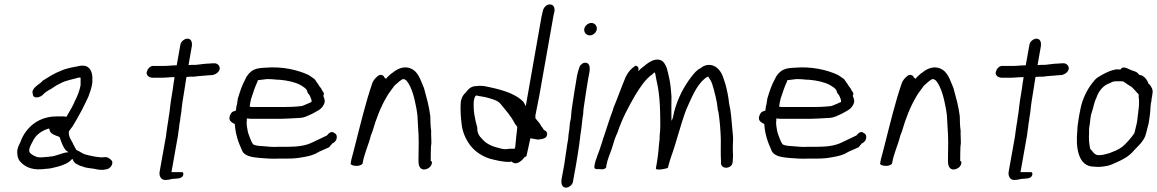

<svg xmlns="http://www.w3.org/2000/svg" viewBox="-20 -781 5297 879"><path d="M59 -92C58 -72 61 -55 71 -43C89 -21 121 -3 166 -6C173 -6 181 -7 188 -8C206 -8 224 -13 240 -17C266 -23 294 -34 310 -53C311 -52 312 -51 314 -51C315 -44 319 -39 324 -34C334 -29 344 -21 358 -19C371 -12 395 -11 413 -8C427 -4 449 -1 466 -6C480 -6 500 -26 493 -44C486 -52 474 -65 455 -61H447C444 -60 441 -60 439 -61L421 -63L404 -66C393 -68 377 -72 367 -75C354 -80 342 -90 330 -94C326 -101 322 -107 319 -114C317 -117 315 -120 314 -124C306 -141 294 -153 295 -178C299 -186 306 -194 312 -202C323 -220 331 -234 341 -252C351 -269 362 -291 371 -310L384 -337C392 -358 398 -374 402 -398C404 -408 402 -418 403 -428C401 -459 387 -485 348 -480C314 -473 288 -470 259 -457C227 -445 204 -429 176 -412C166 -399 155 -396 142 -383C134 -376 125 -363 130 -352C130 -325 167 -335 178 -349C189 -360 197 -365 214 -374C227 -383 242 -393 256 -399C280 -413 311 -417 341 -426H344C345 -426 347 -426 349 -425V-413V-398V-391C344 -364 334 -340 323 -319C314 -295 297 -269 285 -248L284 -246C280 -247 277 -248 273 -248H239C163 -248 107 -206 79 -145C77 -141 76 -136 74 -132C67 -118 62 -108 59 -92ZM114 -96 115 -101C117 -110 124 -124 129 -132C143 -164 172 -184 205 -193C206 -190 207 -186 208 -182C212 -169 230 -162 250 -155C251 -154 253 -153 254 -151C260 -131 269 -108 281 -93C285 -90 290 -87 294 -84C267 -84 236 -64 206 -64L201 -63L186 -62L180 -61H170C166 -60 163 -60 159 -61C154 -61 149 -62 145 -64C143 -64 142 -65 141 -66C135 -68 129 -71 125 -75C119 -78 112 -85 114 -96Z M651 -448C652 -433 664 -425 682 -425H716C737 -425 757 -428 779 -428L778 -419C776 -410 774 -395 772 -379C766 -344 759 -299 756 -267C754 -253 751 -240 750 -227L746 -203L745 -195C743 -182 741 -170 740 -158L711 4C707 24 717 43 736 43C747 43 758 41 769 38C789 36 813 39 819 20C820 12 819 7 813 7H765L795 -162C796 -173 798 -185 800 -198C800 -206 802 -216 804 -227C805 -241 808 -254 810 -268C811 -280 813 -298 816 -318C819 -334 821 -351 824 -367C827 -388 830 -408 832 -419L834 -429C839 -429 844 -429 850 -430H868C895 -434 917 -434 944 -437H950C965 -439 983 -449 986 -466C987 -481 974 -494 956 -491C950 -491 944 -491 939 -490C921 -490 904 -487 885 -485C883 -485 879 -484 875 -484H859L843 -483L858 -568C861 -587 856 -604 838 -604C825 -604 808 -591 806 -577L789 -482C767 -482 749 -479 729 -479H678C664 -477 654 -463 651 -448Z M1031 -246C1027 -226 1043 -220 1055 -213C1058 -166 1071 -130 1087 -95C1096 -67 1132 -61 1168 -58C1196 -56 1226 -53 1257 -55H1296C1324 -55 1345 -57 1370 -62C1399 -67 1418 -72 1442 -87C1457 -94 1473 -100 1487 -107C1492 -113 1497 -119 1501 -124C1509 -127 1519 -136 1521 -146C1524 -162 1518 -169 1509 -173C1497 -183 1484 -170 1477 -161C1455 -151 1433 -139 1410 -129C1378 -113 1339 -109 1296 -109H1257C1229 -107 1206 -110 1182 -112C1166 -113 1148 -114 1138 -121C1133 -129 1128 -139 1125 -148C1121 -160 1117 -167 1114 -181C1112 -196 1107 -212 1110 -231V-239C1113 -238 1117 -238 1120 -238C1125 -237 1129 -237 1132 -237H1266C1294 -238 1321 -239 1348 -241C1373 -241 1391 -252 1411 -261C1429 -272 1449 -278 1460 -298C1472 -317 1465 -330 1460 -342C1462 -345 1462 -348 1463 -352C1461 -359 1459 -363 1456 -364C1453 -373 1448 -380 1441 -388C1438 -394 1434 -400 1429 -406C1427 -410 1423 -415 1420 -419C1411 -425 1402 -432 1392 -438C1343 -461 1271 -478 1193 -471C1175 -470 1157 -469 1141 -461C1125 -453 1110 -436 1103 -418C1088 -391 1079 -363 1069 -330L1065 -304C1063 -297 1061 -290 1061 -283C1060 -280 1061 -278 1060 -275L1044 -269C1038 -264 1033 -255 1031 -246ZM1123 -292C1124 -305 1127 -318 1130 -330C1139 -356 1147 -383 1159 -408C1159 -410 1160 -412 1161 -414C1174 -416 1188 -417 1203 -419C1219 -419 1233 -418 1251 -416H1259C1295 -413 1331 -405 1355 -392C1366 -385 1382 -377 1386 -365V-364C1388 -357 1390 -353 1393 -351L1399 -342C1401 -333 1408 -328 1406 -314C1396 -310 1387 -305 1376 -301C1371 -299 1363 -295 1357 -295C1330 -292 1302 -291 1275 -291H1136C1135 -291 1132 -291 1129 -292Z M1585 -30C1590 -25 1600 -21 1611 -22C1619 -20 1639 -26 1640 -33C1648 -80 1667 -116 1678 -161L1685 -179C1702 -238 1724 -294 1751 -339C1761 -357 1775 -373 1786 -389L1810 -410C1815 -413 1818 -416 1824 -419C1826 -419 1829 -418 1832 -418L1841 -412C1867 -380 1878 -329 1887 -281L1891 -254C1892 -236 1893 -217 1894 -199C1898 -154 1897 -107 1896 -58V-40C1896 -24 1902 -7 1919 -5C1937 -5 1954 -16 1957 -33C1958 -38 1958 -42 1953 -44H1952C1952 -64 1952 -88 1953 -109L1955 -127C1955 -146 1953 -163 1954 -182C1951 -201 1950 -227 1950 -249C1948 -260 1947 -270 1945 -281L1938 -314C1932 -336 1927 -356 1921 -378C1905 -413 1897 -453 1859 -468C1830 -480 1799 -466 1780 -450C1777 -448 1774 -446 1770 -443L1760 -434C1758 -432 1749 -424 1748 -420C1744 -422 1742 -425 1739 -427C1738 -434 1729 -440 1718 -438C1704 -431 1688 -414 1683 -396C1654 -311 1632 -219 1608 -125L1597 -82C1594 -69 1589 -55 1587 -42Z M2089 -308C2087 -277 2090 -241 2093 -216C2097 -175 2113 -142 2134 -114C2155 -88 2184 -67 2221 -55C2248 -48 2285 -38 2317 -40L2322 -42C2341 -21 2368 -43 2381 -61L2390 -66C2397 -93 2401 -118 2408 -148C2420 -146 2431 -144 2442 -142C2462 -144 2485 -146 2485 -168C2484 -178 2478 -183 2470 -186C2467 -191 2462 -200 2458 -203C2452 -218 2440 -227 2431 -240C2432 -244 2431 -248 2431 -252C2437 -282 2443 -313 2449 -343L2513 -704C2514 -712 2516 -719 2518 -727C2521 -743 2516 -758 2502 -760C2486 -765 2468 -748 2465 -730C2463 -721 2461 -713 2459 -704L2387 -295C2383 -303 2380 -309 2376 -315C2336 -356 2268 -373 2196 -387C2183 -388 2172 -389 2164 -387C2136 -387 2126 -375 2111 -356C2097 -344 2090 -326 2089 -308ZM2149 -318 2152 -332C2155 -339 2156 -342 2161 -344C2175 -340 2192 -339 2207 -335C2232 -328 2258 -322 2271 -306C2293 -279 2321 -248 2337 -215C2341 -210 2345 -205 2348 -200V-196C2345 -166 2341 -138 2339 -110C2338 -107 2338 -104 2337 -102C2336 -102 2336 -101 2336 -100H2313C2305 -99 2298 -98 2292 -98C2287 -98 2283 -99 2277 -100C2237 -109 2208 -120 2187 -145C2174 -158 2164 -172 2165 -197C2155 -233 2146 -272 2149 -318Z M2655 -649C2652 -633 2664 -619 2681 -619C2695 -619 2710 -632 2712 -646C2715 -662 2703 -676 2687 -676C2673 -676 2657 -663 2655 -649ZM2622 -436C2614 -388 2606 -340 2599 -292C2597 -280 2596 -268 2595 -257L2594 -242L2589 -217C2588 -201 2586 -182 2583 -166C2583 -159 2581 -151 2581 -144L2577 -121C2572 -89 2568 -57 2563 -26L2551 39C2548 58 2552 78 2571 78C2585 78 2601 65 2603 51L2617 -26C2623 -58 2627 -90 2632 -121L2634 -138C2635 -143 2636 -149 2636 -154C2638 -166 2640 -184 2642 -197C2643 -209 2645 -221 2646 -233C2647 -241 2648 -250 2650 -260C2650 -268 2651 -277 2652 -286C2659 -331 2665 -377 2673 -422L2678 -448C2682 -470 2681 -494 2659 -494C2651 -494 2643 -489 2639 -483C2638 -482 2636 -481 2635 -480C2630 -466 2625 -451 2622 -436Z M2701 -18C2700 -13 2703 -8 2709 -7C2711 -7 2716 -6 2721 -7C2727 -6 2733 -6 2739 -6C2748 -7 2754 -11 2755 -15L2756 -24C2761 -51 2772 -75 2781 -101L2794 -143C2798 -154 2802 -164 2807 -174C2828 -238 2858 -293 2888 -345C2909 -379 2935 -420 2967 -441C2971 -445 2973 -448 2976 -450C2977 -449 2978 -446 2980 -444C2983 -422 2987 -409 2992 -382C2998 -349 3001 -307 3002 -272C3002 -242 3004 -212 3002 -180C3001 -170 2999 -157 3000 -147C2995 -108 2995 -82 2988 -41L2983 -12C2982 -8 2984 -6 2987 -6C2997 -2 3033 -9 3038 -13L3039 -18C3040 -21 3041 -25 3042 -29C3045 -41 3049 -53 3053 -65C3077 -130 3096 -213 3122 -280C3145 -331 3167 -388 3205 -420C3212 -426 3215 -427 3222 -431C3227 -421 3234 -414 3238 -403C3238 -400 3240 -398 3241 -395L3248 -371C3253 -352 3260 -325 3263 -304C3265 -291 3265 -279 3269 -269C3275 -230 3279 -184 3280 -142C3280 -108 3279 -72 3281 -40C3277 -19 3298 -6 3320 -17C3340 -28 3333 -49 3336 -67C3335 -85 3335 -96 3335 -115L3336 -139C3337 -156 3334 -169 3333 -187C3329 -229 3327 -270 3318 -307C3315 -338 3308 -370 3301 -396C3292 -422 3288 -444 3270 -463C3253 -484 3217 -494 3189 -470C3168 -460 3158 -445 3144 -428C3110 -383 3083 -332 3066 -268C3062 -250 3061 -237 3054 -228C3053 -261 3054 -301 3054 -341C3052 -367 3050 -393 3045 -417C3041 -437 3037 -454 3033 -468C3026 -485 3017 -508 2992 -508C2985 -509 2977 -507 2970 -505C2953 -498 2940 -488 2926 -476C2916 -470 2910 -462 2902 -455L2903 -462C2905 -471 2899 -480 2889 -480C2871 -469 2856 -452 2845 -430C2825 -383 2808 -333 2788 -286C2787 -281 2786 -276 2784 -272C2770 -236 2759 -197 2746 -160C2745 -157 2744 -153 2742 -149C2739 -139 2736 -128 2732 -117C2726 -99 2722 -85 2715 -69C2714 -66 2713 -64 2713 -62C2709 -52 2706 -44 2704 -36Z M3455 -246C3451 -226 3467 -220 3479 -213C3482 -166 3495 -130 3511 -95C3520 -67 3556 -61 3592 -58C3620 -56 3650 -53 3681 -55H3720C3748 -55 3769 -57 3794 -62C3823 -67 3842 -72 3866 -87C3881 -94 3897 -100 3911 -107C3916 -113 3921 -119 3925 -124C3933 -127 3943 -136 3945 -146C3948 -162 3942 -169 3933 -173C3921 -183 3908 -170 3901 -161C3879 -151 3857 -139 3834 -129C3802 -113 3763 -109 3720 -109H3681C3653 -107 3630 -110 3606 -112C3590 -113 3572 -114 3562 -121C3557 -129 3552 -139 3549 -148C3545 -160 3541 -167 3538 -181C3536 -196 3531 -212 3534 -231V-239C3537 -238 3541 -238 3544 -238C3549 -237 3553 -237 3556 -237H3690C3718 -238 3745 -239 3772 -241C3797 -241 3815 -252 3835 -261C3853 -272 3873 -278 3884 -298C3896 -317 3889 -330 3884 -342C3886 -345 3886 -348 3887 -352C3885 -359 3883 -363 3880 -364C3877 -373 3872 -380 3865 -388C3862 -394 3858 -400 3853 -406C3851 -410 3847 -415 3844 -419C3835 -425 3826 -432 3816 -438C3767 -461 3695 -478 3617 -471C3599 -470 3581 -469 3565 -461C3549 -453 3534 -436 3527 -418C3512 -391 3503 -363 3493 -330L3489 -304C3487 -297 3485 -290 3485 -283C3484 -280 3485 -278 3484 -275L3468 -269C3462 -264 3457 -255 3455 -246ZM3547 -292C3548 -305 3551 -318 3554 -330C3563 -356 3571 -383 3583 -408C3583 -410 3584 -412 3585 -414C3598 -416 3612 -417 3627 -419C3643 -419 3657 -418 3675 -416H3683C3719 -413 3755 -405 3779 -392C3790 -385 3806 -377 3810 -365V-364C3812 -357 3814 -353 3817 -351L3823 -342C3825 -333 3832 -328 3830 -314C3820 -310 3811 -305 3800 -301C3795 -299 3787 -295 3781 -295C3754 -292 3726 -291 3699 -291H3560C3559 -291 3556 -291 3553 -292Z M4009 -30C4014 -25 4024 -21 4035 -22C4043 -20 4063 -26 4064 -33C4072 -80 4091 -116 4102 -161L4109 -179C4126 -238 4148 -294 4175 -339C4185 -357 4199 -373 4210 -389L4234 -410C4239 -413 4242 -416 4248 -419C4250 -419 4253 -418 4256 -418L4265 -412C4291 -380 4302 -329 4311 -281L4315 -254C4316 -236 4317 -217 4318 -199C4322 -154 4321 -107 4320 -58V-40C4320 -24 4326 -7 4343 -5C4361 -5 4378 -16 4381 -33C4382 -38 4382 -42 4377 -44H4376C4376 -64 4376 -88 4377 -109L4379 -127C4379 -146 4377 -163 4378 -182C4375 -201 4374 -227 4374 -249C4372 -260 4371 -270 4369 -281L4362 -314C4356 -336 4351 -356 4345 -378C4329 -413 4321 -453 4283 -468C4254 -480 4223 -466 4204 -450C4201 -448 4198 -446 4194 -443L4184 -434C4182 -432 4173 -424 4172 -420C4168 -422 4166 -425 4163 -427C4162 -434 4153 -440 4142 -438C4128 -431 4112 -414 4107 -396C4078 -311 4056 -219 4032 -125L4021 -82C4018 -69 4013 -55 4011 -42Z M4538 -448C4539 -433 4551 -425 4569 -425H4603C4624 -425 4644 -428 4666 -428L4665 -419C4663 -410 4661 -395 4659 -379C4653 -344 4646 -299 4643 -267C4641 -253 4638 -240 4637 -227L4633 -203L4632 -195C4630 -182 4628 -170 4627 -158L4598 4C4594 24 4604 43 4623 43C4634 43 4645 41 4656 38C4676 36 4700 39 4706 20C4707 12 4706 7 4700 7H4652L4682 -162C4683 -173 4685 -185 4687 -198C4687 -206 4689 -216 4691 -227C4692 -241 4695 -254 4697 -268C4698 -280 4700 -298 4703 -318C4706 -334 4708 -351 4711 -367C4714 -388 4717 -408 4719 -419L4721 -429C4726 -429 4731 -429 4737 -430H4755C4782 -434 4804 -434 4831 -437H4837C4852 -439 4870 -449 4873 -466C4874 -481 4861 -494 4843 -491C4837 -491 4831 -491 4826 -490C4808 -490 4791 -487 4772 -485C4770 -485 4766 -484 4762 -484H4746L4730 -483L4745 -568C4748 -587 4743 -604 4725 -604C4712 -604 4695 -591 4693 -577L4676 -482C4654 -482 4636 -479 4616 -479H4565C4551 -477 4541 -463 4538 -448Z M4916 -223C4913 -206 4912 -192 4912 -181C4905 -111 4913 -18 4989 -18C5007 -16 5023 -17 5039 -20C5059 -22 5071 -29 5088 -36C5123 -52 5148 -64 5173 -94C5192 -114 5212 -131 5223 -158L5224 -162C5228 -172 5230 -184 5233 -195C5234 -201 5237 -207 5238 -213L5241 -231C5243 -241 5243 -251 5245 -261C5246 -272 5247 -282 5247 -291C5248 -298 5249 -304 5249 -310L5251 -315C5252 -319 5251 -324 5252 -328C5254 -335 5255 -343 5256 -352C5261 -371 5249 -387 5241 -396H5239C5233 -414 5219 -435 5198 -438H5197C5195 -439 5194 -440 5193 -441C5185 -453 5175 -454 5161 -459C5150 -462 5121 -484 5110 -463H5098L5094 -464C5060 -459 5032 -443 5006 -427C4996 -420 4988 -411 4980 -400C4957 -371 4934 -325 4926 -280C4922 -262 4919 -244 4916 -223ZM4975 -256C4978 -266 4981 -277 4985 -289C4988 -304 4994 -323 5000 -335C5010 -365 5032 -391 5060 -400C5065 -402 5074 -408 5080 -408C5085 -409 5089 -409 5094 -409H5109C5113 -409 5117 -409 5123 -408C5128 -404 5135 -400 5140 -396L5159 -384C5161 -383 5162 -381 5165 -379C5170 -373 5176 -368 5181 -362C5184 -358 5189 -353 5193 -349V-337C5196 -318 5195 -293 5191 -269V-267C5189 -255 5188 -244 5187 -233L5184 -215L5181 -203C5178 -193 5177 -183 5174 -174L5173 -171C5159 -150 5137 -125 5117 -108C5113 -106 5109 -103 5104 -100L5087 -91C5080 -88 5074 -86 5069 -84C5063 -81 5058 -79 5052 -78C5038 -74 5021 -69 5004 -71C4998 -72 4993 -76 4989 -79L4971 -100C4966 -122 4964 -147 4966 -175C4965 -188 4967 -204 4970 -219C4971 -233 4973 -246 4975 -256Z"/></svg>

Font: Scribbler
Style: Ita
Weight: 400
Designer: Mew Too
Foundry: Cannot Into Space Fonts
Version: Version 1.001